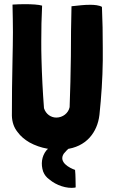

<svg xmlns="http://www.w3.org/2000/svg" viewBox="-20 -702 545 921"><path d="M261 16C272 16 283 15 293 14C342 9 382 -11 410 -42C436 -71 452 -108 457 -151C466 -237 472 -324 473 -411V-472C473 -539 472 -604 469 -669C456 -677 432 -679 413 -679C381 -679 363 -676 323 -672C321 -595 320 -515 320 -432C319 -349 317 -268 314 -188C308 -159 281 -138 250 -138C225 -138 200 -154 191 -183C185 -262 181 -341 179 -419C178 -448 178 -476 178 -505C178 -562 179 -618 182 -675C166 -680 133 -682 97 -682C78 -682 58 -681 40 -680C41 -630 42 -589 42 -548C42 -507 41 -465 40 -413C38 -324 37 -235 37 -147C38 -116 47 -90 64 -69C79 -48 99 -32 121 -19C148 -4 178 6 206 11C225 14 243 16 261 16ZM340 198C342 198 343 197 343 195C342 166 343 141 340 113C314 104 259 76 286 35C295 24 304 15 312 8C321 1 330 -5 337 -8C345 -11 310 -11 231 -7C218 4 208 13 202 20C180 48 175 85 187 121C194 138 202 148 217 159C250 187 300 204 340 198Z"/></svg>

Font: Londrina Solid CC
Style: CC
Weight: 400
Designer: Marcelo Magalhaes
Foundry: Tipos Pereira
Version: Version 1.003;FEAKit 1.0